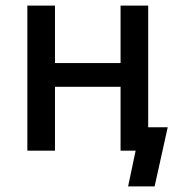

<svg xmlns="http://www.w3.org/2000/svg" viewBox="-20 -540 647 688"><path d="M78 0H177V-229H412V0H466L439 128H534L581 -84H511V-520H412V-314H177V-520H78Z"/></svg>

Font: Fixel Text Medium
Style: Regular
Weight: 500
Width: 4
Designer: AlfaBravo + MacPaw
Foundry: Kyrylo Tkachov, Marchela Mozhyna, Serhii Makarenko, Maria Weinstein, Zakhar Kryvoshyya
Version: Version 1.211